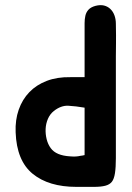

<svg xmlns="http://www.w3.org/2000/svg" viewBox="-20 -636 513 749"><path d="M352 -613Q371 -618 385.5 -614.5Q400 -611 410.5 -601Q421 -591 426.5 -576Q432 -561 432 -543Q433 -493 432.5 -465Q432 -437 432 -416V-109Q432 -55 432 -19Q432 17 428.5 39.5Q425 62 416.5 73Q408 84 391 88.5Q374 93 346.5 93Q319 93 278 93Q170 93 107.5 42Q45 -9 41 -120Q39 -168 53 -208Q67 -248 94.5 -276.5Q122 -305 162.5 -320.5Q203 -336 255 -335H310V-514Q310 -530 310 -545.5Q310 -561 313 -574.5Q316 -588 325 -598Q334 -608 352 -613ZM178 -58Q199 -29 254 -26Q265 -25 275 -25.5Q285 -26 293 -28Q302 -29 310 -31V-216Q275 -222 246.5 -223.5Q218 -225 190 -203Q175 -191 167 -172.5Q159 -154 158 -133.5Q157 -113 162 -93Q167 -73 178 -58Z"/></svg>

Font: BM JUA 
Style: Regular
Weight: 400
Designer: BONGJIN KIM, JAEHYUN KEUM, JUHEE TAE
Foundry: WOOWA BROTHERS Corporation.
Version: Version 1.000